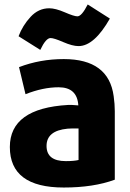

<svg xmlns="http://www.w3.org/2000/svg" viewBox="-20 -817 580 858"><path d="M493 -14Q398 21 265 21Q24 21 24 -160Q24 -333 284 -348Q297 -349 330 -346Q325 -427 242 -427Q172 -427 94 -396L65 -517Q159 -553 265 -553Q466 -553 488 -387Q493 -352 493 -320ZM331 -102V-243Q291 -243 282 -242Q188 -233 188 -165Q188 -97 274 -97Q311 -97 331 -102ZM331 -611Q304 -611 262.5 -629Q221 -647 206 -647Q185 -647 160 -594L63 -655Q81 -703 116.5 -741.5Q152 -780 200 -780Q228 -780 269.5 -762Q311 -744 326 -744Q345 -744 372 -797L471 -734Q401 -611 331 -611Z"/></svg>

Font: Repo
Style: ExtraBold
Weight: 800
Designer: Stefan Peev
Foundry: Context Ltd
Version: Version 001.000